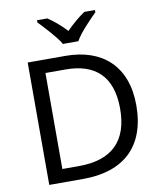

<svg xmlns="http://www.w3.org/2000/svg" viewBox="-100 -1023 929 1103"><g transform="rotate(-10 365.0 -472.0)"><path d="M315 -784H405C429 -829 492 -893 530 -931V-944H468C433 -921 395 -888 359 -852C326 -888 287 -921 252 -944H192V-931C228 -893 289 -829 315 -784ZM669 -364C669 -593 532 -714 317 -714H97V0H296C531 0 669 -123 669 -364ZM574 -361C574 -173 477 -77 284 -77H187V-637H304C476 -637 574 -551 574 -361Z"/></g></svg>

Font: Noto Sans Hebrew Droid
Style: Bold
Weight: 700
Designer: Monotype Design Team
Foundry: Monotype Imaging Inc.
Version: Version 1.100